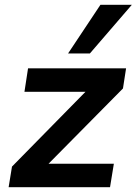

<svg xmlns="http://www.w3.org/2000/svg" viewBox="-20 -781 570 801"><path d="M16 0 30 -86 367 -429 365 -398H82L97 -496H506L493 -412L151 -66L153 -98H455L439 0ZM264 -558 399 -761H530L355 -558Z"/></svg>

Font: Nunito Sans 9pt
Style: Bold Italic
Weight: 700
Italic angle: -9°
Version: Version 3.101;gftools[0.9.27]